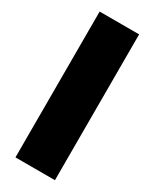

<svg xmlns="http://www.w3.org/2000/svg" viewBox="-188 -770 661 821"><g transform="rotate(30 142.5 -360.0)"><path d="M45 -720H240V0H45Z"/></g></svg>

Font: Protest Strike
Style: Regular
Weight: 400
Designer: Octavio Pardo
Foundry: Ashler Design
Version: Version 2.005; ttfautohint (v1.8.4.7-5d5b)